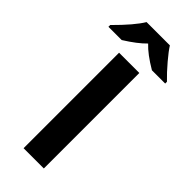

<svg xmlns="http://www.w3.org/2000/svg" viewBox="-342 -973 1015 1015"><g transform="rotate(45 165.0 -465.5)"><path d="M241.2 0H89.8V-713.9H241.2ZM377.4 -771H278.3Q202.1 -815.9 164.1 -856.9Q125 -816.4 52.2 -771H-46.9V-784.2Q45.4 -876 78.1 -931.2H252.4Q267.6 -906.2 304.7 -862.3Q341.8 -818.4 377.4 -784.2Z"/></g></svg>

Font: OpenSansHebrew-Bold
Style: Bold
Weight: 700
Foundry: Ascender Corporation, Yanek Iontef
Version: Version 2.001;PS 002.001;hotconv 1.0.70;makeotf.lib2.5.58329